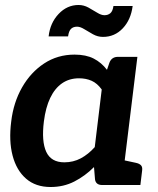

<svg xmlns="http://www.w3.org/2000/svg" viewBox="-20 -742 632 770"><path d="M183 8Q123 8 84.5 -25.5Q46 -59 30.5 -118Q15 -177 25 -255Q34 -331 68.5 -391.5Q103 -452 157 -487.5Q211 -523 279 -523Q325 -523 356 -507Q387 -491 409 -462L419 -491Q428 -514 453 -514H531L468 0H390Q364 0 361 -23L357 -72Q321 -36 278 -14Q235 8 183 8ZM238 -91Q274 -91 304 -107Q334 -123 360 -152L388 -383Q370 -408 347.5 -418Q325 -428 297 -428Q258 -428 229 -408Q200 -388 181.5 -349.5Q163 -311 156 -255Q146 -175 165.5 -133Q185 -91 238 -91ZM444 0 469 -101 525 -89Q539 -86 545.5 -79Q552 -72 550 -58L543 0ZM399 -681Q413 -681 422.5 -689Q432 -697 435 -718H512Q505 -663 472.5 -628.5Q440 -594 393 -594Q372 -594 353 -604.5Q334 -615 318 -625Q302 -635 289 -635Q274 -635 265 -626.5Q256 -618 253 -596H175Q181 -650 215 -686Q249 -722 295 -722Q316 -722 335 -711.5Q354 -701 370 -691Q386 -681 399 -681Z"/></svg>

Font: Aleo
Style: Bold Italic
Weight: 700
Italic angle: -7°
Version: Version 2.001;gftools[0.9.29]